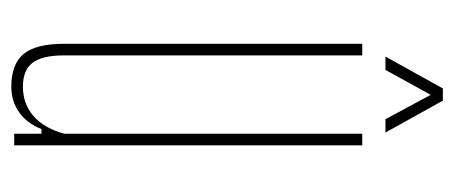

<svg xmlns="http://www.w3.org/2000/svg" viewBox="-246 -532 784 331"><g transform="rotate(90 145.5 -367.0)"><path d="M130 5Q91 5 73.5 -16.2Q56 -37.5 56 -86V-600H76V-86Q76 -48 88.8 -31.5Q101.5 -15 130 -15Q159.5 -15 180.5 -33.2Q201.5 -51.5 211 -86V-600H231V0H211V-47H203Q193.5 -22.5 174.5 -8.8Q155.5 5 130 5ZM78 -640 133 -739H154L209 -640H186L144 -718L101 -640Z"/></g></svg>

Font: Big Shoulders Display Thin Thin
Style: Regular
Weight: 250
Version: Version 2.002